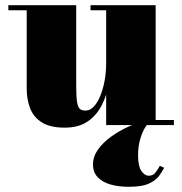

<svg xmlns="http://www.w3.org/2000/svg" viewBox="-20 -480 700 737"><path d="M228 10Q173 10 141.2 -9.8Q109.5 -29.5 96 -63.5Q82.5 -97.5 82.5 -141V-440.5H12V-460H272.5V-150.5Q272.5 -108.5 275.8 -88.2Q279 -68 286.8 -61.8Q294.5 -55.5 308.5 -55.5Q325 -55.5 339.2 -70Q353.5 -84.5 364.2 -110Q375 -135.5 381.2 -168.2Q387.5 -201 387.5 -237.5H405Q405 -199 397.2 -156Q389.5 -113 370.2 -75.2Q351 -37.5 316.5 -13.8Q282 10 228 10ZM387.5 0V-440.5H327.5V-460H577.5V-19.5H647.5V0ZM475 237Q434.5 237 403.5 228Q372.5 219 354.8 200Q337 181 337 151Q337 121 356 94.2Q375 67.5 406 45Q437 22.5 473.2 6Q509.5 -10.5 543.5 -19.5L548.5 -5.5Q543.5 -2 534.2 14.2Q525 30.5 517.5 56.8Q510 83 510 117Q510 157.5 522.5 176Q535 194.5 551.5 194.5Q566.5 194.5 575.5 183.8Q584.5 173 593.5 156.5L610 164Q603 178 590.8 195Q578.5 212 552 224.5Q525.5 237 475 237Z"/></svg>

Font: Bodoni Moda 11pt Black
Style: Regular
Weight: 900
Designer: Owen Earl
Foundry: indestructible type
Version: Version 2.004